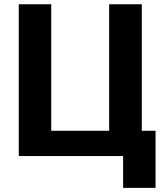

<svg xmlns="http://www.w3.org/2000/svg" viewBox="-20 -742 784 913"><path d="M565.4 0H69.3V-721.7H223.6V-120.1H499V-721.7H654.3V-120.1H719.7V151.4H565.4Z"/></svg>

Font: FreeUniversal
Style: Bold
Weight: 700
Version: Version 1.001 March 22, 2017